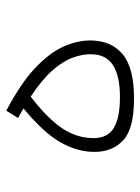

<svg xmlns="http://www.w3.org/2000/svg" viewBox="64 -520 457 626"><g transform="rotate(-90 293.0 -206.5)"><path d="M285.6 1.5Q187 1.5 149.2 -33.7Q111.3 -68.8 111.3 -127.4Q111.3 -183.6 142.6 -238.5Q173.8 -293.5 252.9 -358.9Q238.3 -367.7 221.7 -376.5L245.6 -415Q334.5 -368.2 384.3 -321.3Q434.1 -274.4 454.3 -229.2Q474.6 -184.1 474.6 -141.1Q474.6 -73.7 430.2 -36.1Q385.7 1.5 285.6 1.5ZM291.5 -335.4Q219.7 -280.3 188 -232.4Q156.2 -184.6 156.2 -130.4Q156.2 -84 189.7 -64.2Q223.1 -44.4 289.6 -44.4Q359.4 -44.4 394.5 -67.4Q429.7 -90.3 429.7 -140.1Q429.7 -167.5 418.7 -198.2Q407.7 -229 377.9 -263.4Q348.1 -297.9 291.5 -335.4Z"/></g></svg>

Font: Cascadia Code ExtraLight
Style: Regular
Weight: 200
Monospace: yes
Designer: Aaron Bell
Foundry: Saja Typeworks
Version: Version 2407.024; ttfautohint (v1.8.4)